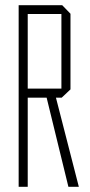

<svg xmlns="http://www.w3.org/2000/svg" viewBox="-20 -721 347 741"><path d="M52 0V-701H87V0ZM244 0 160 -344 189 -371 284 -1V0ZM87 -344V-379H217V-344ZM217 -344V-667H252V-376L218 -344ZM87 -667V-701H220L252 -668V-667Z"/></svg>

Font: Foldit ExtraLight
Style: Regular
Weight: 250
Version: Version 1.003